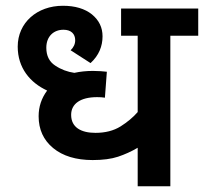

<svg xmlns="http://www.w3.org/2000/svg" viewBox="-20 -652 714 672"><path d="M673.8 -622.1H403.8V-526.9H461.9V-259.8C445.8 -241.2 425.8 -224.6 401.9 -209.5C377.4 -194.3 348.1 -187 314 -187C264.6 -187 229 -205.6 229 -250C229 -288.6 261.2 -312 319.8 -312C330.1 -312 338.9 -311.5 347.2 -310.1L354 -400.9C343.8 -402.3 322.3 -403.8 305.2 -403.8C281.7 -403.8 260.3 -401.4 240.2 -397C216.3 -400.4 193.8 -408.7 173.3 -422.4C152.3 -436 142.1 -457 142.1 -484.9C142.1 -525.4 168.5 -547.9 202.1 -547.9C229 -547.9 243.2 -533.2 243.2 -511.2C243.2 -498 237.8 -486.3 227.1 -476.1L296.9 -431.2C326.2 -458 338.9 -490.2 338.9 -524.9C338.9 -555.7 326.7 -581.1 301.8 -601.6C276.9 -621.6 242.7 -631.8 200.2 -631.8C109.4 -631.8 42 -572.3 42 -488.8C42 -414.6 85 -362.8 145 -335C125 -308.1 115.2 -278.3 115.2 -245.1C115.2 -198.7 132.3 -161.6 166 -133.8C199.7 -106 246.1 -91.8 304.2 -91.8C339.8 -91.8 369.6 -95.7 393.1 -103.5C416.5 -111.3 439.5 -121.6 461.9 -134.8V0H576.2V-526.9H673.8Z"/></svg>

Font: Noto Reveo Sans
Style: Regular
Weight: 600
Designer: Monotype Design Team
Foundry: Monotype Imaging Inc.
Version: Version 2.007